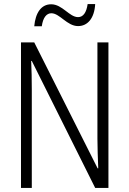

<svg xmlns="http://www.w3.org/2000/svg" viewBox="-20 -1015 634 942"><path d="M148 -886H185C191 -930 209 -950 232 -950C273 -950 309 -887 363 -887C409 -887 443 -924 447 -995H410C404 -953 388 -931 363 -931C320 -931 286 -994 231 -994C182 -994 154 -952 148 -886ZM512 -93V-807H458V-335C458 -295 460 -238 462 -189H459L148 -807H83V-93H136V-573C136 -626 135 -672 133 -716H136L447 -93Z"/></svg>

Font: Noto Sans Kannada UI Condensed Light
Style: Regular
Weight: 300
Width: 3
Designer: Jelle Bosma - Monotype Design Team
Foundry: Monotype Imaging Inc.
Version: Version 2.005